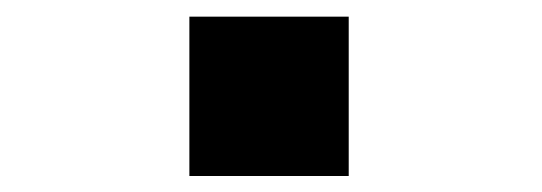

<svg xmlns="http://www.w3.org/2000/svg" viewBox="-20 -460 660 234"><path d="M210.8 -439.7H405V-245.5H210.8Z"/></svg>

Font: Monaspace Krypton Var ExLight
Style: Regular
Weight: 200
Designer: Riley Cran and the Lettermatic Team
Version: Version 1.200 (Monaspace Krypton Var)